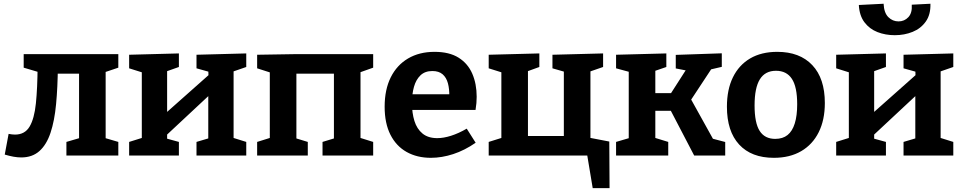

<svg xmlns="http://www.w3.org/2000/svg" viewBox="-20 -819 5068 1011"><path d="M91.7 10Q72.7 10 51.3 6.2Q30 2.3 5 -5L25.3 -114Q35 -112.3 43.2 -111.3Q51.3 -110.3 59 -110.3Q110.7 -110.3 135.7 -152.2Q160.7 -194 169 -274.8Q177.3 -355.7 178 -472L214 -430.3L104.7 -462.7V-534H603V-462.7L509 -431L536.3 -474.7V-81.7L526 -94.3L603 -71.7V0H329.7V-71.7L406.7 -94.3L396.3 -81.7V-470.7L418.3 -431H244L284.7 -469Q283.7 -359 275.3 -270.7Q267 -182.3 246 -119.7Q225 -57 187.5 -23.5Q150 10 91.7 10Z M660 0V-71.7L753.7 -101L726.7 -72.3V-458L762.7 -427L660 -459.3V-530.7L922 -537.7V-466.3L830 -433.7L860 -461.3V-208L840.7 -212.7L1087 -431.3L1078 -411L1076.7 -458L1098.7 -435.7L1014.7 -459.3V-530.7L1276.7 -537.7V-466.3L1182.7 -433.7L1210 -461.3V-72.3L1183 -101L1276.7 -71.7V0H1014.7V-71.7L1099.7 -97L1076.7 -72.3V-346.7L1093 -328L848.7 -100L860 -121.7V-72.3L851.7 -91L922 -71.7V0Z M1334 0V-71.7L1427.7 -101L1400.7 -57V-477.3L1436.7 -426.3L1334 -459.3V-530.7L1538 -534H1945V-462.7L1851 -429.3L1878.3 -479.7V-57L1851.3 -101L1945 -71.7V0H1678.3V-71.7L1761.3 -97L1738.3 -57V-467.3L1774.7 -431L1504.7 -431.3L1540.7 -467.3V-57L1517.7 -97L1600.7 -71.7V0Z M2248.8 12Q2176.2 12 2121.3 -18.7Q2066.4 -49.4 2035.9 -109.5Q2005.4 -169.6 2005.4 -257.2Q2005.4 -347.2 2037.5 -411.7Q2069.6 -476.2 2128.7 -511.1Q2187.8 -546 2268.2 -546Q2346 -546 2394.9 -515.2Q2443.8 -484.4 2466.9 -430.9Q2490 -377.4 2490 -309.6Q2490 -293 2488.6 -276.2Q2487.2 -259.4 2484 -240H2118.2V-322.6H2363.6L2345.8 -310.2Q2346.8 -350 2338.6 -380.4Q2330.4 -410.8 2310.6 -427.9Q2290.8 -445 2256.6 -445Q2217.6 -445 2194 -422.3Q2170.4 -399.6 2159.8 -361.8Q2149.2 -324 2149.2 -277.4Q2149.2 -224 2162.2 -182.1Q2175.2 -140.2 2204.7 -115.9Q2234.2 -91.6 2282.4 -91.6Q2315.6 -91.6 2355.3 -104.2Q2395 -116.8 2437.6 -141.6L2484.6 -67.4Q2426.6 -27.2 2366.5 -7.6Q2306.4 12 2248.8 12Z M3188.3 -73.7 3189.7 171.7H3101L3070 -14.3L3093.7 0H2553.3V-71.7L2647 -101L2620 -57V-471.3L2656 -427L2553.3 -459.3V-530.7L2820 -537.7V-466.3L2730 -433.7L2760 -474.7V-61L2724 -103H2985.3L2949 -61V-471.3L2971 -435.7L2889 -459.3V-530.7L3155.7 -537.7V-466.3L3061.7 -433.7L3089 -474.7V-57L3060 -98.3Z M3224 0V-71.7L3307.7 -96.3L3290.7 -70.3V-463.3L3310.7 -435.7L3224 -459.3V-530.7L3488.7 -537.7V-466.3L3417.3 -441.7L3430.7 -463.3V-299.7L3407.7 -328.7H3541L3497.7 -304L3597.7 -460L3608 -445L3538.3 -458.7V-530L3780.7 -538.3V-467L3698 -447.7L3734.7 -469.3L3602 -268L3614.3 -304L3742 -74L3722.7 -91.3L3798.7 -71.3V0H3635.3L3510.3 -239.7L3531.3 -235.7H3407.7L3430.7 -240V-70.3L3416.3 -97L3498.7 -71.7V0Z M4072.7 -546Q4191.3 -546 4257.3 -476Q4323.3 -406 4323.3 -276.7Q4323.3 -187.3 4291 -122.7Q4258.7 -58 4198.7 -23Q4138.7 12 4054.7 12Q3936.7 12 3872.2 -57.8Q3807.7 -127.7 3807.7 -257Q3807.7 -347.3 3839.2 -411.8Q3870.7 -476.3 3929.8 -511.2Q3989 -546 4072.7 -546ZM4066 -446.3Q4009 -446.3 3981.2 -401.5Q3953.3 -356.7 3953.3 -263.7Q3953.3 -171.3 3980.2 -129.5Q4007 -87.7 4062 -87.7Q4101.7 -87.7 4127 -108Q4152.3 -128.3 4165 -169.2Q4177.7 -210 4177.7 -270.3Q4177.7 -361.3 4149.8 -403.8Q4122 -446.3 4066 -446.3Z M4383 0V-71.7L4476.7 -101L4449.7 -72.3V-458L4485.7 -427L4383 -459.3V-530.7L4645 -537.7V-466.3L4553 -433.7L4583 -461.3V-208L4563.7 -212.7L4810 -431.3L4801 -411L4799.7 -458L4821.7 -435.7L4737.7 -459.3V-530.7L4999.7 -537.7V-466.3L4905.7 -433.7L4933 -461.3V-72.3L4906 -101L4999.7 -71.7V0H4737.7V-71.7L4822.7 -97L4799.7 -72.3V-346.7L4816 -328L4571.7 -100L4583 -121.7V-72.3L4574.7 -91L4645 -71.7V0ZM4691.7 -633.7Q4642.3 -633.7 4600.5 -650Q4558.7 -666.3 4532 -701.5Q4505.3 -736.7 4502.3 -792.7L4632.7 -799.3Q4635 -751 4657.7 -728.7Q4680.3 -706.3 4711.3 -706.3Q4742.3 -706.3 4763.2 -728.7Q4784 -751 4781 -794.3L4879.3 -799.3Q4881 -742.3 4854.8 -705.5Q4828.7 -668.7 4785.5 -651.2Q4742.3 -633.7 4691.7 -633.7Z"/></svg>

Font: Bitter Thin
Style: Regular
Weight: 100
Designer: Sol Matas, and Bitter project Authors
Foundry: Sol Matas
Version: Version 2.002